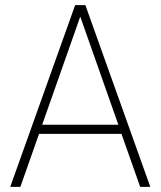

<svg xmlns="http://www.w3.org/2000/svg" viewBox="-20 -731 629 751"><path d="M528.3 0 455.1 -207.5H132.8L59.6 0H20L273.9 -710.9H314L567.9 0ZM145 -243.2H442.9L293.9 -666Z"/></svg>

Font: Robert Sans ExtraLight
Style: Regular
Weight: 250
Designer: Christian Robertson (extended by Adam Twardoch)
Foundry: Google
Version: Version 12.135;April 2, 2019;FontCreator 11.5.0.2425 64-bit;